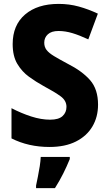

<svg xmlns="http://www.w3.org/2000/svg" viewBox="-20 -744 557 985"><path d="M483 -207Q483 -144 454 -95Q425 -46 369.5 -18Q314 10 234 10Q126 10 39 -34V-189Q89 -163 140 -146.5Q191 -130 237 -130Q281 -130 301 -148.5Q321 -167 321 -196Q321 -228 291 -250Q261 -272 203 -303Q165 -324 129 -350Q93 -376 69 -416Q45 -456 45 -518Q45 -615 108.5 -669.5Q172 -724 281 -724Q335 -724 384 -710.5Q433 -697 482 -674L433 -542Q388 -563 351.5 -574Q315 -585 280 -585Q244 -585 225.5 -568Q207 -551 207 -525Q207 -503 219 -487.5Q231 -472 257.5 -456Q284 -440 327 -417Q402 -379 442.5 -332.5Q483 -286 483 -207ZM338 72Q323 109 304.5 146Q286 183 262 221H165V208Q169 188 174.5 161.5Q180 135 184 108.5Q188 82 189 61H338Z"/></svg>

Font: Noto Sans Sinhala SemiCondensed ExtraBold
Style: Regular
Weight: 800
Width: 4
Designer: Jelle Bosma - Monotype Design Team
Foundry: Monotype Imaging Inc.
Version: Version 2.006; ttfautohint (v1.8.4.7-5d5b)